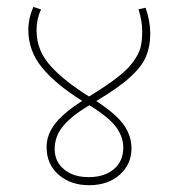

<svg xmlns="http://www.w3.org/2000/svg" viewBox="-20 -609 503 559"><path d="M338.9 -179.2Q338.9 -210 318.6 -238.3Q298.3 -266.6 240.2 -302.7Q187.5 -271 163.3 -241.5Q139.2 -211.9 139.2 -175Q139.2 -138.2 167 -115.5Q194.8 -92.8 240 -93.3Q285.2 -93.8 312 -116.9Q338.9 -140.1 338.9 -179.2ZM115.7 -180.7Q115.7 -217.3 140.4 -248.8Q165 -280.3 219.2 -315.4Q141.6 -363.8 102.1 -412.6Q62.5 -461.4 62.5 -521.5Q62.5 -555.2 77.1 -588.9L99.6 -581.5Q86.4 -553.7 86.4 -521.2Q86.4 -488.8 97.9 -462.2Q109.4 -435.5 131.8 -412.1Q171.4 -370.1 239.3 -328.1Q290.5 -359.4 321.3 -383.3Q352.1 -407.2 368.2 -429.7Q384.3 -452.1 389.2 -470.7Q394 -489.3 394 -518.6Q394 -547.9 383.3 -582L403.8 -586.4Q417.5 -547.9 417.5 -511Q417.5 -474.1 405.3 -444.8Q393.1 -415.5 358.9 -384.3Q324.7 -353 260.3 -314.9Q318.8 -276.4 340.8 -244.9Q362.8 -213.4 362.8 -176.8Q362.8 -131.3 329.1 -100.8Q295.4 -70.3 241.2 -69.8H240.7Q186.5 -69.3 151.1 -99.9Q115.7 -130.4 115.7 -180.7Z"/></svg>

Font: Yantramanav Thin
Style: Regular
Weight: 250
Version: Version 1.001;PS 1.0;hotconv 1.0.72;makeotf.lib2.5.5900; ttf